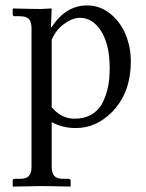

<svg xmlns="http://www.w3.org/2000/svg" viewBox="-20 -462 541 711"><path d="M171.4 -314.5V-64.9Q207 -22.5 255.4 -22.5Q293.5 -22.5 320.3 -38.8Q347.2 -55.2 360.8 -83.5Q374.5 -111.8 380.4 -142.1Q386.2 -172.4 386.2 -208.5Q386.2 -295.9 355 -345.9Q323.7 -396 276.4 -396Q248.5 -396 217.8 -373.8Q187 -351.6 171.4 -314.5ZM171.4 -428.7 168.5 -361.8H171.4Q223.6 -441.9 302.7 -441.9Q349.6 -441.9 387.2 -412.1Q424.8 -382.3 444.6 -335.4Q464.4 -288.6 464.4 -235.4Q464.4 -116.7 394 -46.4Q335.4 12.2 261.2 12.2Q210.9 12.2 171.4 -9.8V156.2Q171.4 178.7 181.2 189.5Q190.9 200.2 214.4 200.2H233.4Q241.7 200.2 241.7 208.5V227.1L239.7 229Q171.4 227.1 132.3 227.1L28.8 229L26.9 227.1V208.5Q26.9 200.2 34.7 200.2H53.7Q77.6 200.2 87.2 189.5Q96.7 178.7 96.7 156.2V-357.9Q96.7 -380.4 87.2 -391.1Q77.6 -401.9 53.7 -401.9H34.7Q26.9 -401.9 26.9 -410.2V-428.7L28.8 -430.7Q96.7 -428.7 132.3 -428.7L169.4 -430.7Z"/></svg>

Font: Libertinage
Style: f
Weight: 400
Designer: OSP
Foundry: OSP
Version: Version 1.0; 2008; OFL relea